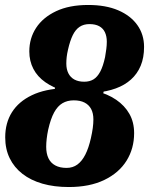

<svg xmlns="http://www.w3.org/2000/svg" viewBox="-20 -743 600 773"><path d="M248 -67Q273 -67 291.5 -80.5Q310 -94 323.5 -120.5Q337 -147 346 -187Q351 -209 353.5 -227.5Q356 -246 356 -262Q356 -287 347 -304Q338 -321 320.5 -330Q303 -339 277 -339Q251 -339 231.5 -327.5Q212 -316 198 -290.5Q184 -265 174 -221Q170 -202 168 -184.5Q166 -167 166 -152Q166 -125 175 -106Q184 -87 202.5 -77Q221 -67 248 -67ZM319 -414Q341 -414 356.5 -423.5Q372 -433 383.5 -454.5Q395 -476 403 -513Q406 -530 408 -545.5Q410 -561 410 -575Q410 -597 402.5 -613Q395 -629 379.5 -637.5Q364 -646 340 -646Q317 -646 300.5 -635Q284 -624 273 -601.5Q262 -579 254 -544Q250 -527 248.5 -513.5Q247 -500 247 -487Q247 -464 255.5 -447.5Q264 -431 280 -422.5Q296 -414 319 -414ZM257 10Q198 10 151 -3.5Q104 -17 70.5 -43Q37 -69 19 -106Q1 -143 1 -190Q1 -248 28 -291Q55 -334 108 -359.5Q161 -385 238 -388L198 -373L204 -401L237 -377Q194 -390 162.5 -412Q131 -434 114.5 -465.5Q98 -497 98 -536Q98 -589 125.5 -631Q153 -673 206 -698Q259 -723 335 -723Q406 -723 456 -701.5Q506 -680 533 -642Q560 -604 560 -554Q560 -511 546.5 -478.5Q533 -446 507.5 -423Q482 -400 446 -387Q410 -374 366 -370L400 -385L393 -357L365 -377Q413 -365 447.5 -341.5Q482 -318 501 -284.5Q520 -251 520 -207Q520 -145 489.5 -96Q459 -47 400 -18.5Q341 10 257 10Z"/></svg>

Font: Roboto Serif 20pt
Style: Bold Italic
Weight: 700
Italic angle: -10°
Version: Version 1.007